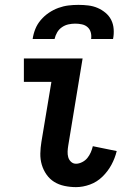

<svg xmlns="http://www.w3.org/2000/svg" viewBox="-20 -760 540 788"><path d="M292 8Q268 8 244.5 3Q221 -2 202.5 -13.5Q184 -25 171 -43.5Q158 -62 151.5 -84Q145 -106 145.5 -130Q146 -154 150 -178L191 -424H78V-520H319L260 -162Q258 -150 257.5 -138Q257 -126 260 -115Q263 -104 271.5 -96Q280 -88 292 -88Q304 -88 317 -94.5Q330 -101 338.5 -111.5Q347 -122 352.5 -134.5Q358 -147 361 -160L459 -140Q452 -111 437.5 -84Q423 -57 400.5 -35Q378 -13 349 -2.5Q320 8 292 8ZM114 -600Q117 -621 125 -641Q133 -661 147.5 -678Q162 -695 180.5 -707.5Q199 -720 219.5 -727.5Q240 -735 260.5 -737.5Q281 -740 302 -740Q323 -740 343 -737.5Q363 -735 380.5 -727.5Q398 -720 413 -707.5Q428 -695 436.5 -678Q445 -661 446.5 -640.5Q448 -620 444 -600H354Q356 -614 352.5 -627Q349 -640 339.5 -648.5Q330 -657 316.5 -660Q303 -663 289 -663Q275 -663 261 -660Q247 -657 234.5 -648.5Q222 -640 214.5 -627Q207 -614 204 -600Z"/></svg>

Font: Iosevka Gothic
Style: Bold Italic
Weight: 700
Italic angle: -9°
Monospace: yes
Designer: Belleve Invis
Foundry: Belleve Invis
Version: Version 15.5.1; ttfautohint (v1.8.4)